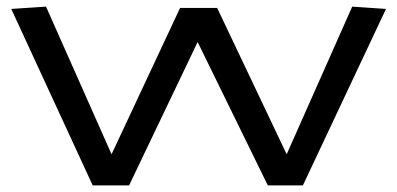

<svg xmlns="http://www.w3.org/2000/svg" viewBox="-20 -560 1200 580"><path d="M260 0 14 -533 119 -540 317 -94 524 -536H636L846 -94L1044 -540L1146 -533L895 0H789L577 -433L370 0Z"/></svg>

Font: Georama ExtraExtended
Style: Regular
Weight: 400
Width: 8
Designer: Jean-Baptiste Levee
Foundry: Production Type
Version: Version 1.000